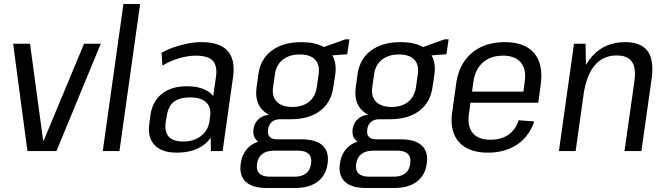

<svg xmlns="http://www.w3.org/2000/svg" viewBox="-20 -760 3355 966"><path d="M46 -540H131L197 -53H200L403 -540H487L264 0H118Z M685 -740 581 0H497L601 -740Z M1039 -179 1067 -376Q1074 -430 1050 -455Q1026 -480 966 -480Q924 -480 879.5 -466.5Q835 -453 797 -430L793 -494Q820 -510 854 -522Q888 -534 924 -541Q960 -548 992 -548Q1085 -548 1124.5 -505Q1164 -462 1153 -376L1100 0H1041ZM869 8Q794 8 758 -30Q722 -68 731 -135L737 -182Q747 -250 794.5 -288Q842 -326 919 -326Q1000 -326 1041 -289.5Q1082 -253 1072 -185L1065 -137Q1056 -68 1004 -30Q952 8 869 8ZM902 -48Q956 -48 992 -76.5Q1028 -105 1034 -151L1037 -174Q1044 -220 1017.5 -245Q991 -270 936 -270Q884 -270 854.5 -247.5Q825 -225 818 -170L814 -148Q807 -97 829 -72.5Q851 -48 902 -48Z M1442 -160Q1351 -160 1305.5 -202Q1260 -244 1271 -321L1280 -387Q1291 -464 1348 -506Q1405 -548 1496 -548Q1588 -548 1632.5 -506Q1677 -464 1667 -387L1657 -321Q1646 -244 1590 -202Q1534 -160 1442 -160ZM1323 186Q1250 186 1216.5 154.5Q1183 123 1191 64Q1199 4 1241 -27.5Q1283 -59 1357 -59H1497Q1570 -59 1603.5 -27.5Q1637 4 1628 64Q1620 123 1577.5 154.5Q1535 186 1463 186ZM1461 129Q1536 129 1545 64Q1550 32 1533.5 15Q1517 -2 1480 -2H1360Q1283 -2 1273 64Q1264 130 1341 129ZM1330 -35Q1289 -35 1270 -55.5Q1251 -76 1255 -110Q1260 -144 1285 -164Q1310 -184 1352 -184H1445L1442 -160H1389Q1363 -160 1347.5 -146.5Q1332 -133 1329 -110Q1325 -86 1336 -72.5Q1347 -59 1373 -59H1428L1424 -35ZM1451 -222Q1503 -222 1535 -248Q1567 -274 1574 -322L1583 -386Q1590 -434 1565.5 -460Q1541 -486 1488 -486Q1436 -486 1403 -460Q1370 -434 1363 -386L1354 -322Q1347 -275 1372.5 -248.5Q1398 -222 1451 -222ZM1584 -514 1717 -562H1738L1727 -487L1579 -476Z M1941 -160Q1850 -160 1804.5 -202Q1759 -244 1770 -321L1779 -387Q1790 -464 1847 -506Q1904 -548 1995 -548Q2087 -548 2131.5 -506Q2176 -464 2166 -387L2156 -321Q2145 -244 2089 -202Q2033 -160 1941 -160ZM1822 186Q1749 186 1715.5 154.5Q1682 123 1690 64Q1698 4 1740 -27.5Q1782 -59 1856 -59H1996Q2069 -59 2102.5 -27.5Q2136 4 2127 64Q2119 123 2076.5 154.5Q2034 186 1962 186ZM1960 129Q2035 129 2044 64Q2049 32 2032.5 15Q2016 -2 1979 -2H1859Q1782 -2 1772 64Q1763 130 1840 129ZM1829 -35Q1788 -35 1769 -55.5Q1750 -76 1754 -110Q1759 -144 1784 -164Q1809 -184 1851 -184H1944L1941 -160H1888Q1862 -160 1846.5 -146.5Q1831 -133 1828 -110Q1824 -86 1835 -72.5Q1846 -59 1872 -59H1927L1923 -35ZM1950 -222Q2002 -222 2034 -248Q2066 -274 2073 -322L2082 -386Q2089 -434 2064.5 -460Q2040 -486 1987 -486Q1935 -486 1902 -460Q1869 -434 1862 -386L1853 -322Q1846 -275 1871.5 -248.5Q1897 -222 1950 -222ZM2083 -514 2216 -562H2237L2226 -487L2078 -476Z M2435 8Q2369 8 2326 -16Q2283 -40 2264.5 -85.5Q2246 -131 2255 -195L2276 -345Q2286 -409 2318 -454.5Q2350 -500 2401.5 -524Q2453 -548 2520 -548Q2621 -548 2668 -492Q2715 -436 2700 -331L2688 -243H2331L2339 -299H2628L2610 -271L2620 -350Q2629 -412 2600 -446Q2571 -480 2511 -480Q2449 -480 2410 -446Q2371 -412 2362 -350L2339 -185Q2331 -123 2359 -90Q2387 -57 2447 -57Q2502 -57 2538 -82Q2574 -107 2589 -155L2668 -149Q2642 -73 2581.5 -32.5Q2521 8 2435 8Z M3172 -352Q3181 -419 3159 -450Q3137 -481 3082 -481Q3014 -481 2972 -431Q2930 -381 2916 -285L2870 -217L2879 -278Q2898 -410 2961 -479Q3024 -548 3125 -548Q3206 -548 3239 -502Q3272 -456 3258 -360L3207 0H3122ZM2868 -540H2926L2929 -375L2876 0H2792Z"/></svg>

Font: Pathway Extreme SemiCondensed
Style: Italic
Weight: 400
Width: 4
Italic angle: -8°
Version: Version 1.001;gftools[0.9.26]